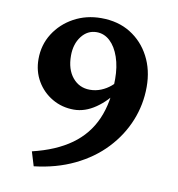

<svg xmlns="http://www.w3.org/2000/svg" viewBox="-71 -647 674 729"><g transform="rotate(10 266.0 -282.5)"><path d="M373 -323.2Q343.8 -278.3 302.7 -250Q261.7 -221.7 218.8 -221.7Q172.9 -221.7 135.3 -243.7Q97.7 -265.6 75.7 -303.2Q53.7 -340.8 53.7 -387.7Q53.7 -442.4 81.5 -486.3Q109.4 -530.3 156.7 -556.2Q204.1 -582 261.7 -582Q327.1 -582 375 -552.2Q422.9 -522.5 449.7 -471.2Q476.6 -419.9 476.6 -354.5Q476.6 -286.1 451.2 -223.6Q425.8 -161.1 377.9 -110.4Q330.1 -59.6 261.2 -26.4Q192.4 6.8 106.4 16.6L89.8 -38.1Q179.7 -59.6 238.3 -101.6Q296.9 -143.6 325.2 -208.5Q353.5 -273.4 353.5 -363.3Q353.5 -410.2 340.8 -447.3Q328.1 -484.4 305.7 -505.4Q283.2 -526.4 253.9 -526.4Q218.8 -526.4 195.8 -496.6Q172.9 -466.8 172.9 -421.9Q172.9 -369.1 198.7 -337.9Q224.6 -306.6 265.6 -306.6Q288.1 -306.6 308.6 -314.9Q329.1 -323.2 345.7 -337.4Q362.3 -351.6 373 -368.2Z"/></g></svg>

Font: Crimson Pro ExtraLight SemiBold
Style: Regular
Weight: 600
Version: Version 1.002